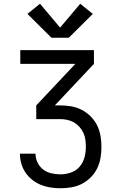

<svg xmlns="http://www.w3.org/2000/svg" viewBox="-20 -1002 640 1022"><path d="M302 0Q275 0 248.5 -4Q222 -8 197.5 -18Q173 -28 152 -44.5Q131 -61 116 -83Q101 -105 93.5 -131Q86 -157 86 -184H169Q169 -159 180 -136.5Q191 -114 210 -99.5Q229 -85 253.5 -79.5Q278 -74 302 -74Q330 -74 357.5 -83.5Q385 -93 403.5 -114.5Q422 -136 429.5 -163.5Q437 -191 437 -220Q437 -239 434.5 -258Q432 -277 424 -294.5Q416 -312 403 -326.5Q390 -341 373.5 -350.5Q357 -360 338 -364Q319 -368 300 -368H173V-441L381 -662H88V-735H480V-662L272 -441H300Q330 -441 359 -436Q388 -431 414.5 -417.5Q441 -404 462.5 -382.5Q484 -361 497 -334.5Q510 -308 515 -278.5Q520 -249 520 -219Q520 -190 515 -161Q510 -132 497 -105.5Q484 -79 463 -58Q442 -37 416 -23.5Q390 -10 360.5 -5Q331 0 302 0ZM346 -801H254L126 -928L193 -982L300 -855L407 -982L474 -928Z"/></svg>

Font: Iosevka Meiseki Sans
Style: Regular
Weight: 400
Monospace: yes
Designer: Belleve Invis
Foundry: Belleve Invis
Version: Version 11.2.6; ttfautohint (v1.8.4)